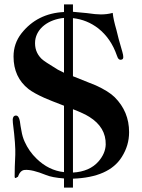

<svg xmlns="http://www.w3.org/2000/svg" viewBox="-20 -801 652 879"><path d="M540 -564C527 -608 518 -641 513 -664C504 -695 498 -721 496 -742C478 -737 460 -735 441 -735C426 -735 405 -737 378 -741L314 -747V-781H273V-746C191 -742 126 -709 78 -648C54 -617 42 -582 42 -542C42 -479 65 -429 111 -393C128 -380 152 -367 183 -353C201 -345 231 -333 273 -317V-13C226 -18 184 -39 148 -74C124 -97 106 -123 93 -152C86 -167 81 -184 78 -203C75 -217 73 -231 71 -246C68 -263 62 -272 53 -272C41 -272 36 -261 39 -238C48 -169 51 -120 50 -93C48 -53 47 -20 47 7C47 12 48 14 51 14C52 14 56 12 62 8C62 9 62 10 63 9C63 8 63 7 62 8C69 -11 79 -22 93 -23C116 -25 148 -17 190 0C209 8 236 13 273 16V58H314V17C424 13 499 -20 538 -83C560 -118 571 -155 571 -196C571 -259 549 -312 505 -356C487 -374 458 -392 419 -410L314 -452V-718C357 -713 395 -698 430 -671C469 -640 497 -599 515 -547C520 -530 528 -524 539 -529C546 -532 546 -543 540 -564ZM245 -482C204 -507 179 -523 170 -532C147 -555 138 -582 141 -615C148 -672 202 -712 273 -719V-468ZM464 -139C463 -112 452 -86 431 -62C404 -31 365 -14 314 -11V-301C348 -288 373 -276 389 -266C440 -234 465 -192 464 -139Z"/></svg>

Font: GFS Fleischman
Style: Regular
Weight: 400
Designer: George Matthiopoulos
Foundry: George Matthiopoulos
Version: Version 1.0